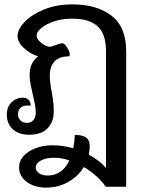

<svg xmlns="http://www.w3.org/2000/svg" viewBox="-20 -606 665 875"><path d="M555 -372V245H462Q425 193 362 155Q336 198 290.5 223.5Q245 249 191 249Q137 249 102 223Q67 197 67 156Q67 128 87 105.5Q107 83 142 69.5Q177 56 220 56Q267 56 314 70Q320 35 321 9Q358 9 373.5 21.5Q389 34 389 59Q389 73 385 99Q433 125 463 159V-372Q463 -453 424 -487Q385 -521 310 -521Q264 -521 226.5 -508.5Q189 -496 168 -478Q147 -460 147 -445Q147 -432 158 -420Q169 -408 183 -400.5Q197 -393 205 -393Q215 -393 235 -401Q257 -409 264 -409Q274 -409 286 -389.5Q298 -370 298 -357Q298 -349 292 -349Q250 -349 228.5 -326Q207 -303 207 -263Q207 -229 216 -186Q217 -181 221 -155Q225 -129 225 -100Q225 -50 196.5 -21Q168 8 113 8Q65 8 38 -17.5Q11 -43 11 -83Q11 -119 33 -140Q55 -161 83 -161Q100 -161 110 -151.5Q120 -142 120 -125H103Q84 -125 73 -114.5Q62 -104 62 -85Q62 -69 73 -57.5Q84 -46 103 -46Q122 -46 132.5 -59Q143 -72 143 -92Q143 -111 138.5 -133.5Q134 -156 129 -177Q124 -199 119.5 -221.5Q115 -244 115 -264Q115 -321 154 -349Q117 -361 88.5 -387.5Q60 -414 60 -442Q60 -472 91.5 -505.5Q123 -539 180 -562.5Q237 -586 310 -586Q420 -586 487.5 -535Q555 -484 555 -372ZM296 125Q262 113 226 113Q188 113 165.5 126Q143 139 143 157Q143 173 158 183.5Q173 194 197 194Q229 194 254.5 177Q280 160 296 125Z"/></svg>

Font: Krub Medium
Style: Regular
Weight: 500
Designer: Ekaluck Peanpanawate
Foundry: Cadson Demak Co.,Ltd.
Version: Version 1.000; ttfautohint (v1.6)